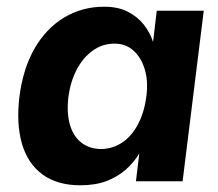

<svg xmlns="http://www.w3.org/2000/svg" viewBox="-20 -540 650 572"><path d="M219 12Q151 12 107 -20Q63 -52 45.5 -111.5Q28 -171 38 -253Q49 -337 83.5 -396.5Q118 -456 171.5 -488Q225 -520 290 -520Q332 -520 361 -505Q390 -490 408.5 -466.5Q427 -443 436 -415L447 -508H587L524 0H385L395 -83Q379 -56 354.5 -34.5Q330 -13 297 -0.5Q264 12 219 12ZM283 -96Q317 -97 345 -116Q373 -135 391.5 -170.5Q410 -206 416 -253Q422 -297 411.5 -332.5Q401 -368 378 -389Q355 -410 321 -410Q285 -410 256 -389Q227 -368 208.5 -332.5Q190 -297 184 -253Q178 -205 188 -169.5Q198 -134 222.5 -115Q247 -96 283 -96Z"/></svg>

Font: Inclusive Sans
Style: Bold Italic
Weight: 700
Italic angle: -7°
Designer: Olivia King
Foundry: Olivia King
Version: Version 2.004